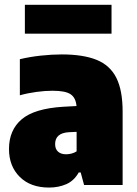

<svg xmlns="http://www.w3.org/2000/svg" viewBox="-20 -792 586 822"><path d="M190 11Q110.5 11 64.5 -34.8Q18.5 -80.5 18.5 -154Q18.5 -235 72.8 -281.2Q127 -327.5 251.5 -335L307.5 -338Q304.5 -373.5 282.2 -388.5Q260 -403.5 204.5 -403.5Q173.5 -403.5 136.2 -398.5Q99 -393.5 65 -384V-538.5Q106 -548.5 154 -553.8Q202 -559 244 -559Q336 -559 393.5 -535.8Q451 -512.5 478 -459Q505 -405.5 505 -314V0H340L325.5 -53.5H317Q297 -18 263.8 -3.5Q230.5 11 190 11ZM216 -175Q216 -154 228.5 -142.8Q241 -131.5 262.5 -131.5Q273 -131.5 285 -134.2Q297 -137 308 -144V-227.5L275 -226Q216 -222.5 216 -175ZM86.5 -648V-771.5H457.5V-648Z"/></svg>

Font: Encode Sans Semi Condensed Black
Style: Regular
Weight: 900
Width: 4
Designer: Multiple Designers
Foundry: Impallari Type
Version: Version 3.000; ttfautohint (v1.8.3) -l 8 -r 50 -G 200 -x 14 